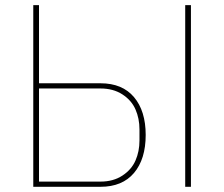

<svg xmlns="http://www.w3.org/2000/svg" viewBox="-20 -718 862 738"><path d="M107.9 0V-698.2H129.9V-397.9H366.2Q450.2 -397.9 495.1 -344.7Q540 -291.5 540 -199.2Q540 -106.4 495.1 -53.2Q450.2 0 366.2 0ZM691.9 0V-698.2H713.9V0ZM129.9 -20H366.2Q415.5 -20 450.4 -43Q485.4 -65.9 500.7 -100.8Q516.1 -135.7 516.1 -178.2V-220.2Q516.1 -262.7 500.7 -297.6Q485.4 -332.5 450.4 -355.2Q415.5 -377.9 366.2 -377.9H129.9Z"/></svg>

Font: Anuphan Thin
Style: Regular
Weight: 250
Designer: Mike Abbink, Paul van der Laan, Pieter van Rosmalen, Mint Tantisuwanna
Foundry: Bold Monday; Cadson Demak
Version: Version 3.002;hotconv 1.0.109;makeotfexe 2.5.65596